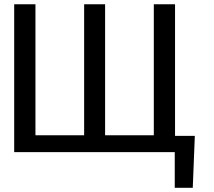

<svg xmlns="http://www.w3.org/2000/svg" viewBox="-20 -732 1029 924"><path d="M48.3 -711.6H150.6V-81H384.9V-711.6H485.8V-81H720.2V-711.6H822.4V-78.1H917.6L907.7 171.9H821V0H48.3Z"/></svg>

Font: Inter UI
Style: Regular
Weight: 400
Designer: Rasmus Andersson
Foundry: rsms
Version: Version 2.2